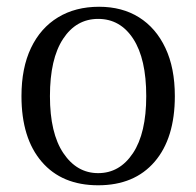

<svg xmlns="http://www.w3.org/2000/svg" viewBox="-20 -541 587 574"><path d="M273.5 12.9Q165.1 12.9 104.7 -57.5Q44.2 -127.8 44.2 -253.7Q44.2 -338.1 72.7 -397.7Q101.2 -457.4 153.4 -489.1Q205.5 -520.8 276.2 -520.8Q345.2 -520.8 395.7 -489.1Q446.2 -457.4 474.4 -397.7Q502.7 -338.1 502.7 -253.7Q502.7 -127.8 442.3 -57.5Q381.8 12.9 273.5 12.9ZM273.5 -23.4Q337.8 -23.4 377.5 -83.1Q417.2 -142.8 417.2 -253.7Q417.2 -365.1 378.4 -424.8Q339.6 -484.5 273.5 -484.5Q207.8 -484.5 168.6 -424.8Q129.3 -365.1 129.3 -253.7Q129.3 -142.8 169.5 -83.1Q209.7 -23.4 273.5 -23.4Z"/></svg>

Font: Arima Thin
Style: Regular
Weight: 100
Designer: Joana Correia and Natanael Gama
Foundry: NDISCOVER
Version: Version 1.101;gftools[0.9.23]